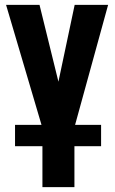

<svg xmlns="http://www.w3.org/2000/svg" viewBox="-20 -598 476 792"><path d="M42 5V-83H397V5ZM155 174V-70L5 -578H143L221 -261L288 -578H426L287 -73V174Z"/></svg>

Font: Oswald SemiBold
Style: Regular
Weight: 600
Designer: Vernon Adams
Foundry: Vernon Adams
Version: Version 4.100; ttfautohint (v1.8.1.43-b0c9)